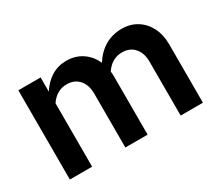

<svg xmlns="http://www.w3.org/2000/svg" viewBox="-96 -727 1078 941"><g transform="rotate(-30 442.5 -256.5)"><path d="M68 0V-505H194V-425Q222 -468 259.5 -490.5Q297 -513 343 -513Q394 -513 432.5 -487Q471 -461 490 -417Q520 -464 562 -488.5Q604 -513 657 -513Q705 -513 742 -490Q779 -467 800 -426Q821 -385 821 -332V0H695V-305Q695 -354 669.5 -383Q644 -412 600 -412Q572 -412 548.5 -399Q525 -386 506 -358Q507 -352 507.5 -345Q508 -338 508 -332V0H382V-305Q382 -354 356.5 -383Q331 -412 287 -412Q230 -412 194 -359V0Z"/></g></svg>

Font: Red Hat Text SemiBold
Style: Regular
Weight: 600
Designer: Pentagram, MCKL
Foundry: MCKL
Version: Version 1.030